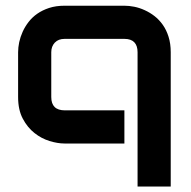

<svg xmlns="http://www.w3.org/2000/svg" viewBox="-20 -512 682 685"><path d="M589.1 153.5H470.8V-325.7Q470.8 -349 459.2 -361.1Q447.5 -373.3 423.8 -373.3H210.4Q188.1 -373.3 175.5 -359.9Q162.9 -346.5 162.9 -325.7V-165.8Q162.9 -142.1 175 -130.2Q187.1 -118.3 211.4 -118.3H423.8V0H210.4Q185.6 0 156.7 -8.9Q127.7 -17.8 103 -37.4Q78.2 -56.9 61.4 -88.4Q44.6 -119.8 44.6 -165.8V-325.7Q44.6 -342.6 48.5 -361.4Q52.5 -380.2 60.9 -398.8Q69.3 -417.3 82.2 -433.9Q95 -450.5 113.1 -463.1Q131.2 -475.7 155.4 -483.7Q179.7 -491.6 210.4 -491.6H423.8Q440.6 -491.6 459.2 -487.9Q477.7 -484.2 496.3 -475.7Q514.9 -467.3 531.4 -454.5Q548 -441.6 560.9 -423.3Q573.8 -405 581.4 -380.7Q589.1 -356.4 589.1 -325.7Z"/></svg>

Font: AKL FREE 001
Style: Regular
Weight: 400
Designer: AKL
Foundry: AKL
Version: Version 1.00;August 10, 2024;FontCreator 13.0.0.2630 64-bit